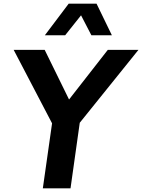

<svg xmlns="http://www.w3.org/2000/svg" viewBox="-20 -1020 770 1040"><path d="M333 -829H223L352 -1000H503L586 -829H475L419 -937ZM412 -355 362 0H212L262 -352L54 -750H222L354 -481L564 -750H730Z"/></svg>

Font: Oakes Grotesk Bold
Style: Italic
Weight: 700
Italic angle: -8°
Designer: Samuel Oakes
Foundry: Samuel Oakes
Version: Version 1.000;PS 001.000;hotconv 1.0.88;makeotf.lib2.5.64775